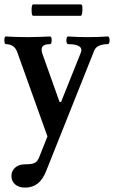

<svg xmlns="http://www.w3.org/2000/svg" viewBox="-20 -584 519 874"><path d="M94 270Q66 270 49 255.5Q32 241 32 217Q32 194 49 179Q66 164 93 164Q125 164 138 157.5Q151 151 159 130L196 37L58 -348Q45 -383 6 -383Q2 -383 0.5 -392Q-1 -401 0.5 -409.5Q2 -418 6 -418Q57 -415 107 -415Q133 -415 158 -416Q183 -417 208 -418Q213 -418 214.5 -409.5Q216 -401 214.5 -392Q213 -383 208 -383Q183 -383 174.5 -373.5Q166 -364 172 -342L251 -120H258L347 -342Q356 -362 341.5 -372.5Q327 -383 290 -383Q285 -383 283 -392Q281 -401 283 -409.5Q285 -418 290 -418Q335 -415 380 -415Q425 -415 470 -418Q476 -418 478 -409.5Q480 -401 478 -392Q476 -383 470 -383Q448 -383 431.5 -376Q415 -369 409 -354L190 195Q175 233 151.5 251.5Q128 270 94 270ZM131 -512Q126 -512 124.5 -525Q123 -538 124.5 -551Q126 -564 131 -564H349Q354 -564 355 -551Q356 -538 354 -525Q352 -512 347 -512Z"/></svg>

Font: Junicode VF
Style: Regular
Weight: 400
Designer: Peter S. Baker
Version: Version 2.213